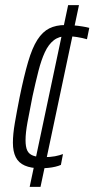

<svg xmlns="http://www.w3.org/2000/svg" viewBox="-20 -716 366 744"><path d="M136 -64Q100 -64 76 -74.5Q52 -85 41 -107Q30 -129 30 -163Q30 -196 37.5 -239.5Q45 -283 56 -339Q73 -422 89 -476.5Q105 -531 125 -562Q145 -593 171 -606Q197 -619 233 -619Q250 -619 267 -617.5Q284 -616 299.5 -613.5Q315 -611 326 -608L317 -564Q300 -569 278 -572.5Q256 -576 239 -576Q209 -576 188.5 -560Q168 -544 154 -514Q140 -484 129 -441Q118 -398 106 -343Q94 -283 86.5 -242Q79 -201 79 -173Q79 -147 85.5 -133Q92 -119 108 -113Q124 -107 149 -107Q175 -107 193 -110.5Q211 -114 224 -119L216 -77Q207 -73 194.5 -70Q182 -67 167.5 -65.5Q153 -64 136 -64ZM95 8 244 -696H286L137 8Z"/></svg>

Font: Saira UltraCondensed Light
Style: Italic
Weight: 300
Width: 1
Italic angle: -12°
Designer: Hector Gatti with collaboration of the Omnibus-Type team
Foundry: Omnibus-Type
Version: Version 1.101